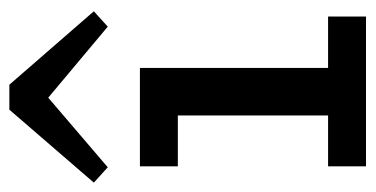

<svg xmlns="http://www.w3.org/2000/svg" viewBox="-216 -572 783 400"><g transform="rotate(-90 175.0 -371.5)"><path d="M135 -22V-471H234V-22ZM29 0V-79H341V0ZM29 -392V-471H211V-392ZM27 -538 -5 -567 147 -743H199L352 -567L320 -538L172 -662Z"/></g></svg>

Font: BioRhyme
Style: Regular
Weight: 400
Designer: Aoife Mooney
Foundry: Aoife Mooney Type
Version: Version 1.600;gftools[0.9.33]